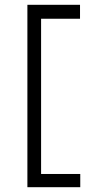

<svg xmlns="http://www.w3.org/2000/svg" viewBox="-20 -690 415 799"><path d="M94 89H314V34H151V-612H313V-670H94Z"/></svg>

Font: Inconsolata Condensed Thin
Style: Regular
Weight: 100
Width: 3
Monospace: yes
Designer: Raph Levien, Cyreal, Brenton Simpson
Foundry: Raph Levien, Cyreal, Google
Version: Version 3.100